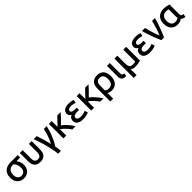

<svg xmlns="http://www.w3.org/2000/svg" viewBox="633 -2681 5016 5016"><g transform="rotate(-45 3141.0 -173.0)"><path d="M540 -237C540 -78 441 21 293 21C150 21 44 -80 44 -244C44 -449 182 -528 330 -528H604V-437H467C505 -390 540 -320 540 -237ZM433 -238C433 -318 402 -393 352 -437H327C265 -437 152 -409 152 -244C152 -137 211 -74 293 -74C381 -74 433 -134 433 -238Z M901 20C741 20 681 -74 681 -222V-528H785V-231C785 -117 826 -75 901 -75C976 -75 1016 -117 1016 -231V-528H1120V-222C1120 -74 1061 20 901 20Z M1423 -118C1486 -227 1548 -411 1568 -528H1672C1640 -370 1575 -176 1455 9C1462 43 1466 69 1471 108C1475 138 1477 164 1479 193H1375C1373 166 1371 136 1366 104C1328 -131 1245 -390 1192 -528H1304C1341 -431 1392 -257 1423 -118Z M1860 8H1755V-528H1860V-313C1927 -380 2025 -482 2066 -528H2192C2132 -458 2015 -338 1952 -280C2040 -214 2149 -90 2207 8H2086C2029 -81 1932 -178 1860 -227Z M2486 -71C2565 -71 2635 -96 2658 -109L2686 -21C2660 -6 2581 21 2480 21C2350 21 2251 -26 2251 -141C2251 -212 2286 -253 2344 -276C2312 -291 2285 -317 2275 -354C2271 -368 2270 -382 2271 -397C2278 -492 2359 -539 2492 -539C2567 -539 2632 -522 2657 -510L2636 -421C2611 -432 2566 -448 2501 -449C2486 -449 2471 -449 2457 -447C2413 -440 2377 -423 2377 -381C2377 -320 2456 -314 2496 -314H2569V-228H2492C2442 -228 2359 -219 2359 -146C2359 -95 2406 -71 2486 -71Z M2888 8H2783V-528H2888V-313C2955 -380 3053 -482 3094 -528H3220C3160 -458 3043 -338 2980 -280C3068 -214 3177 -90 3235 8H3114C3057 -81 2960 -178 2888 -227Z M3537 20C3477 20 3432 0 3409 -14V193H3305V-291C3305 -440 3383 -538 3536 -538C3699 -538 3786 -442 3786 -259C3786 -99 3699 20 3537 20ZM3409 -278V-110C3441 -86 3482 -74 3526 -74C3639 -74 3678 -158 3678 -259C3678 -373 3642 -443 3537 -443C3455 -443 3409 -394 3409 -278Z M4081 -69 4067 18C3946 16 3901 -24 3901 -134V-528H4005V-140C4005 -86 4025 -76 4081 -69Z M4405 14C4341 14 4299 -3 4273 -30C4277 10 4277 52 4277 89V190H4172V-525H4279V-259C4279 -133 4303 -72 4401 -72C4452 -72 4488 -79 4501 -83V-525H4607V-17C4562 -2 4497 14 4405 14Z M4956 -71C5035 -71 5105 -96 5128 -109L5156 -21C5130 -6 5051 21 4950 21C4820 21 4721 -26 4721 -141C4721 -212 4756 -253 4814 -276C4782 -291 4755 -317 4745 -354C4741 -368 4740 -382 4741 -397C4748 -492 4829 -539 4962 -539C5037 -539 5102 -522 5127 -510L5106 -421C5081 -432 5036 -448 4971 -449C4956 -449 4941 -449 4927 -447C4883 -440 4847 -423 4847 -381C4847 -320 4926 -314 4966 -314H5039V-228H4962C4912 -228 4829 -219 4829 -146C4829 -95 4876 -71 4956 -71Z M5433 -116C5474 -202 5534 -393 5564 -525H5670C5618 -331 5545 -146 5479 4H5416C5411 3 5385 3 5380 2C5313 -146 5242 -331 5190 -525H5303C5333 -392 5388 -216 5433 -116Z M6131 -34C6098 -7 6051 19 5971 19C5807 19 5723 -99 5723 -259C5723 -433 5830 -538 5995 -538C6074 -538 6152 -519 6189 -506V-146C6189 -86 6215 -78 6270 -71L6256 16C6199 15 6155 -3 6131 -34ZM6085 -161V-432C6077 -434 6039 -444 5999 -444C5893 -444 5831 -378 5831 -258C5831 -157 5870 -74 5977 -74C6030 -74 6072 -97 6090 -111C6087 -127 6085 -143 6085 -161Z"/></g></svg>

Font: Repo Medium
Style: Regular
Weight: 500
Designer: Stefan Peev
Foundry: Context Ltd
Version: Version 1.502